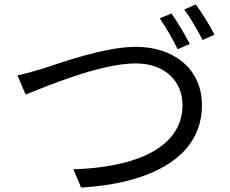

<svg xmlns="http://www.w3.org/2000/svg" viewBox="-20 -845 1040 869"><path d="M59 -504 96 -417C175 -448 430 -558 594 -558C729 -558 806 -475 806 -370C806 -166 572 -86 312 -79L347 4C655 -14 894 -129 894 -369C894 -537 762 -633 596 -633C450 -633 254 -560 169 -533C131 -522 95 -511 59 -504ZM756 -784 703 -762C730 -723 765 -663 784 -622L839 -646C818 -687 782 -748 756 -784ZM866 -825 814 -802C842 -764 875 -707 897 -664L951 -688C932 -725 894 -788 866 -825Z"/></svg>

Font: GenYoGothic2 TW R
Style: Regular
Weight: 400
Version: Version 2.100;PS 2.1;hotconv 16.6.51;makeotf.lib2.5.65220 DE